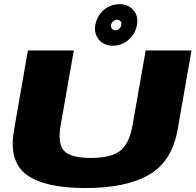

<svg xmlns="http://www.w3.org/2000/svg" viewBox="-20 -924 968 947"><path d="M401 3.5Q603 3.5 715.8 -62.5Q828.5 -128.5 856 -284L924.5 -675H698.5L633.5 -305Q618 -216.5 573.5 -180.8Q529 -145 427.5 -145Q327 -145 295.2 -181Q263.5 -217 279 -305L344 -675H117.5L49.5 -284Q21.5 -128.5 110.8 -62.5Q200 3.5 401 3.5ZM537 -698.5Q566 -698.5 591.5 -712.2Q617 -726 634 -749.2Q651 -772.5 655.5 -801Q663.5 -845 638 -874.2Q612.5 -903.5 568.5 -903.5Q539.5 -903.5 514.2 -890.2Q489 -877 472.2 -853.8Q455.5 -830.5 450 -801Q443 -758 468 -728.2Q493 -698.5 537 -698.5ZM548.5 -774.5Q539 -774.5 532.5 -782.5Q526 -790.5 527.5 -801Q530 -812 538.8 -819.2Q547.5 -826.5 557 -826.5Q568 -826.5 574.5 -819.2Q581 -812 578 -801Q577 -790.5 568.2 -782.5Q559.5 -774.5 548.5 -774.5Z"/></svg>

Font: Anybody Expanded ExtraBold
Style: Italic
Weight: 800
Width: 7
Italic angle: -10°
Version: Version 1.113;gftools[0.9.25]